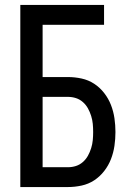

<svg xmlns="http://www.w3.org/2000/svg" viewBox="-20 -755 540 775"><path d="M62 0V-735H400V-655H152V-444H254Q282 -444 309.5 -438Q337 -432 360 -417Q383 -402 400.5 -379.5Q418 -357 428 -331Q438 -305 442 -277.5Q446 -250 446 -222Q446 -194 442 -166.5Q438 -139 428 -113Q418 -87 400.5 -64.5Q383 -42 360 -27Q337 -12 309.5 -6Q282 0 254 0ZM254 -80Q271 -80 286.5 -85Q302 -90 314.5 -101Q327 -112 335 -126.5Q343 -141 348 -157Q353 -173 354.5 -189.5Q356 -206 356 -222Q356 -239 354.5 -255Q353 -271 348 -287Q343 -303 335 -317.5Q327 -332 314.5 -343Q302 -354 286.5 -359Q271 -364 254 -364H152V-80Z"/></svg>

Font: Iosevka SS04 Medium
Style: Regular
Weight: 500
Monospace: yes
Designer: Belleve Invis
Foundry: Belleve Invis
Version: Version 19.0.0; ttfautohint (v1.8.4)